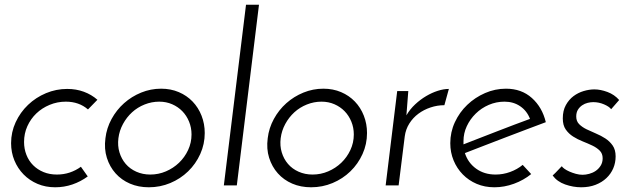

<svg xmlns="http://www.w3.org/2000/svg" viewBox="-20 -786 2687 814"><path d="M323 -79 352 -38Q322 -16 287 -4Q252 8 214 8Q173 8 139 -6.5Q105 -21 80 -46.5Q55 -72 41 -106Q27 -140 27 -179Q27 -226 46.5 -268Q66 -310 99 -341.5Q132 -373 175 -391Q218 -409 265 -409Q303 -409 335.5 -397Q368 -385 393 -363Q383 -352 373 -342.5Q363 -333 353 -322Q315 -355 259 -355Q223 -355 190.5 -341.5Q158 -328 134 -305Q110 -282 96 -251Q82 -220 82 -184Q82 -155 92 -129.5Q102 -104 120.5 -85.5Q139 -67 164.5 -56.5Q190 -46 221 -46Q250 -46 275.5 -54.5Q301 -63 323 -79Z M427 -200Q432 -243 453 -281.5Q474 -320 506 -348.5Q538 -377 578.5 -393.5Q619 -410 663 -410Q704 -410 738 -395.5Q772 -381 796.5 -355.5Q821 -330 834.5 -295.5Q848 -261 848 -222Q848 -175 829 -133Q810 -91 777.5 -59.5Q745 -28 702 -10Q659 8 611 8Q567 8 531 -7.5Q495 -23 470 -51Q445 -79 433 -117Q421 -155 427 -200ZM482 -200Q478 -168 486.5 -140Q495 -112 513 -91Q531 -70 558 -58Q585 -46 617 -46Q652 -46 683.5 -59.5Q715 -73 739 -96Q763 -119 777.5 -150Q792 -181 792 -216Q792 -245 781.5 -270.5Q771 -296 753 -314.5Q735 -333 710 -344Q685 -355 655 -355Q623 -355 593 -343Q563 -331 540 -310Q517 -289 501.5 -260.5Q486 -232 482 -200Z M984 0H929L1023 -766H1078Z M1115 -200Q1120 -243 1141 -281.5Q1162 -320 1194 -348.5Q1226 -377 1266.5 -393.5Q1307 -410 1351 -410Q1392 -410 1426 -395.5Q1460 -381 1484.5 -355.5Q1509 -330 1522.5 -295.5Q1536 -261 1536 -222Q1536 -175 1517 -133Q1498 -91 1465.5 -59.5Q1433 -28 1390 -10Q1347 8 1299 8Q1255 8 1219 -7.5Q1183 -23 1158 -51Q1133 -79 1121 -117Q1109 -155 1115 -200ZM1170 -200Q1166 -168 1174.5 -140Q1183 -112 1201 -91Q1219 -70 1246 -58Q1273 -46 1305 -46Q1340 -46 1371.5 -59.5Q1403 -73 1427 -96Q1451 -119 1465.5 -150Q1480 -181 1480 -216Q1480 -245 1469.5 -270.5Q1459 -296 1441 -314.5Q1423 -333 1398 -344Q1373 -355 1343 -355Q1311 -355 1281 -343Q1251 -331 1228 -310Q1205 -289 1189.5 -260.5Q1174 -232 1170 -200Z M1864 -340Q1834 -340 1805.5 -330.5Q1777 -321 1754 -304Q1731 -287 1715.5 -262.5Q1700 -238 1696 -208L1670 0H1615L1664 -400H1711L1703 -297Q1718 -323 1740 -343.5Q1762 -364 1786.5 -378.5Q1811 -393 1836 -401Q1861 -409 1883 -409Z M2232 -48Q2200 -22 2159 -7Q2118 8 2076 8Q2035 8 2001 -6.5Q1967 -21 1942 -46.5Q1917 -72 1903 -106Q1889 -140 1889 -179Q1889 -226 1908.5 -268Q1928 -310 1961 -341.5Q1994 -373 2036.5 -391.5Q2079 -410 2125 -410Q2191 -410 2235 -370.5Q2279 -331 2294 -268Q2259 -255 2215.5 -238.5Q2172 -222 2126 -204.5Q2080 -187 2035 -169.5Q1990 -152 1951 -137Q1964 -96 1998.5 -71Q2033 -46 2081 -46Q2113 -46 2143 -57Q2173 -68 2196 -87ZM2227 -282Q2214 -316 2185.5 -335.5Q2157 -355 2119 -355Q2084 -355 2052.5 -341.5Q2021 -328 1997 -304.5Q1973 -281 1959 -251Q1945 -221 1945 -188V-174Q1978 -187 2014.5 -201Q2051 -215 2088 -229.5Q2125 -244 2161 -257.5Q2197 -271 2227 -282Z M2605 -362 2571 -323Q2563 -334 2541 -343.5Q2519 -353 2495 -353Q2484 -353 2471.5 -350Q2459 -347 2448 -339.5Q2437 -332 2430 -320.5Q2423 -309 2423 -292Q2423 -272 2435.5 -259.5Q2448 -247 2466.5 -238Q2485 -229 2506.5 -220Q2528 -211 2546.5 -199Q2565 -187 2577.5 -169Q2590 -151 2590 -123Q2590 -96 2580 -72.5Q2570 -49 2551 -31Q2532 -13 2505 -2.5Q2478 8 2444 8Q2410 8 2376 -4Q2342 -16 2323 -42Q2328 -46 2334.5 -53Q2341 -60 2347 -66Q2353 -72 2357 -76.5Q2361 -81 2362 -81Q2365 -76 2373.5 -70Q2382 -64 2394.5 -58.5Q2407 -53 2421.5 -49Q2436 -45 2450 -45Q2463 -45 2478 -49Q2493 -53 2505.5 -61.5Q2518 -70 2526.5 -83.5Q2535 -97 2535 -115Q2535 -135 2522.5 -147.5Q2510 -160 2491 -169Q2472 -178 2450.5 -186.5Q2429 -195 2410 -207Q2391 -219 2378.5 -237Q2366 -255 2366 -284Q2366 -317 2379 -340.5Q2392 -364 2411.5 -378.5Q2431 -393 2454.5 -400Q2478 -407 2500 -407Q2526 -407 2555.5 -396Q2585 -385 2605 -362Z"/></svg>

Font: Josefin Sans
Style: Italic
Weight: 400
Italic angle: -7.5°
Designer: Santiago Orozco
Foundry: Typemade